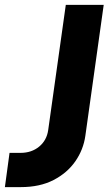

<svg xmlns="http://www.w3.org/2000/svg" viewBox="-25 -765 444 785"><path d="M-5 0 14 -140H59Q104 -140 135 -165.5Q166 -191 172 -233L244 -745H399L324 -210Q316 -153 283 -105.5Q250 -58 194 -29Q138 0 60 0Z"/></svg>

Font: Plus Jakarta Sans ExtraBold
Style: Italic
Weight: 800
Italic angle: -8°
Designer: Gumpita Rahayu
Foundry: Tokotype
Version: Version 2.071; ttfautohint (v1.8.4.7-5d5b);gftools[0.9.29]